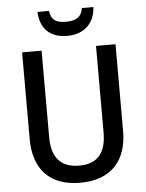

<svg xmlns="http://www.w3.org/2000/svg" viewBox="-61 -972 784 1030"><g transform="rotate(-5 331.0 -456.5)"><path d="M481 -923H419C412 -872 377 -857 330 -857C277 -857 249 -871 242 -923H180C184 -833 235 -781 329 -781C420 -781 477 -837 481 -923ZM582 -247V-714H477V-248C477 -141 433 -82 332 -82C234 -82 184 -137 184 -247V-714H79V-247C79 -84 166 10 329 10C499 10 582 -90 582 -247Z"/></g></svg>

Font: Noto Sans Khmer SemiCondensed Medium
Style: Regular
Weight: 500
Width: 4
Designer: Danh Hong and the Monotype Design Team
Foundry: Monotype Imaging Inc.
Version: Version 2.004